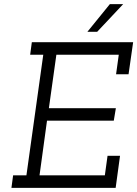

<svg xmlns="http://www.w3.org/2000/svg" viewBox="-20 -903 660 923"><path d="M43 -60H107L188 -640H125L133 -700H620L598 -546H538L551 -640H251L215 -383H537L527 -323H206L170 -60H484L497 -154H557L536 0H35ZM400 -750Q427 -783 454 -816.5Q481 -850 508 -883H572Q533 -842 509.5 -816.5Q486 -791 447 -750Z"/></svg>

Font: Josefin Slab SemiBold
Style: Italic
Weight: 600
Italic angle: -12°
Designer: Santiago Orozco
Foundry: Typemade
Version: Version 2.000